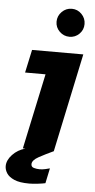

<svg xmlns="http://www.w3.org/2000/svg" viewBox="-90 -754 476 963"><g transform="rotate(5 148.0 -273.0)"><path d="M48 0 129 -380H26L51 -496H309L204 0ZM232 -578Q203 -578 182 -598.5Q161 -619 161 -648Q161 -677 182 -698Q203 -719 232 -719Q261 -719 281.5 -698Q302 -677 302 -648Q302 -619 281.5 -598.5Q261 -578 232 -578ZM95 173Q46 173 19 161Q-8 149 -19 131.5Q-30 114 -30 96Q-30 66 -3.5 38Q23 10 61 0H205Q164 19 131 37Q98 55 98 75Q98 89 112 93Q126 97 141 97Q155 97 170 93.5Q185 90 192 88L176 164Q163 167 138.5 170Q114 173 95 173Z"/></g></svg>

Font: Atkinson Hyperlegible
Style: Bold Italic
Weight: 700
Italic angle: -12°
Designer: Elliott Scott, Megan Eiswerth, Linus Boman, Theodore Petrosky
Foundry: Braille Institute
Version: Version 1.006; ttfautohint (v1.8.3)